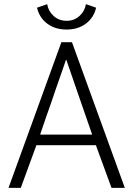

<svg xmlns="http://www.w3.org/2000/svg" viewBox="-20 -903 641 923"><path d="M207 -883Q212 -850 237.5 -826.5Q263 -803 300 -803Q337 -803 362.5 -826.5Q388 -850 393 -883L442 -866Q431 -818 393 -789.5Q355 -761 300 -761Q245 -761 207 -789.5Q169 -818 158 -866ZM580 0H516L441 -205H155L80 0H21L275 -700H326ZM297 -615Q293 -603 285.5 -581.5Q278 -560 268.5 -532.5Q259 -505 248 -474Q237 -443 227 -412Q201 -340 173 -256H423Q394 -340 369 -412Q358 -443 347.5 -474Q337 -505 327.5 -532.5Q318 -560 310.5 -581.5Q303 -603 299 -615Z"/></svg>

Font: Post Grotesk Light
Style: Light
Weight: 300
Version: Version 1.0